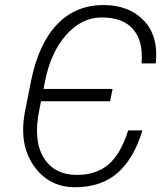

<svg xmlns="http://www.w3.org/2000/svg" viewBox="-20 -742 660 771"><path d="M551.8 -218.3Q518.1 -105.5 452.4 -47.9Q386.7 9.8 281.7 9.8Q174.8 9.8 114.5 -77.9Q54.2 -165.5 81.5 -299.8L104.5 -416Q134.3 -564.9 208.5 -643.3Q282.7 -721.7 396 -721.7Q498 -721.7 557.6 -659.4Q617.2 -597.2 605.5 -487.3H548.3Q556.2 -576.2 515.1 -624Q474.1 -671.9 388.2 -671.9Q307.6 -671.9 245.6 -601.6Q183.6 -531.2 161.1 -417L154.8 -384.8H432.1L421.9 -335.4H144.5L137.7 -299.8Q112.8 -177.7 155.5 -108.6Q198.2 -39.6 289.1 -39.6Q367.2 -39.6 416.5 -82.5Q465.8 -125.5 494.6 -218.3Z"/></svg>

Font: Franko
Style: Light Italic
Weight: 300
Designer: Google
Version: Version 1.200310; 2013